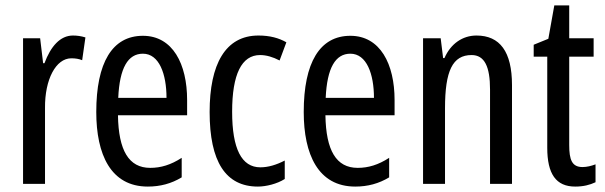

<svg xmlns="http://www.w3.org/2000/svg" viewBox="-20 -678 2230 708"><path d="M249 -547C202 -547 167 -507 144 -445H139L128 -537H65V0H146V-280C145 -385 186 -463 243 -463C258 -463 271 -461 283 -456L295 -540C279 -545 264 -547 249 -547Z M507 -546C394 -546 335 -447 335 -265C335 -109 388 10 525 10C571 10 612 -1 650 -24V-96C610 -70 573 -59 534 -59C455 -59 417 -123 415 -253H670V-309C670 -442 617 -546 507 -546ZM507 -480C567 -480 594 -405 594 -317H416C421 -428 452 -480 507 -480Z M931 10C961 10 1002 0 1030 -18V-86C999 -70 969 -61 940 -61C871 -61 836 -129 836 -266C836 -404 871 -475 939 -475C962 -475 986 -468 1011 -455L1036 -522C1008 -538 975 -547 933 -547C811 -547 753 -441 753 -265C753 -82 812 10 931 10Z M1272 -546C1159 -546 1100 -447 1100 -265C1100 -109 1153 10 1290 10C1336 10 1377 -1 1415 -24V-96C1375 -70 1338 -59 1299 -59C1220 -59 1182 -123 1180 -253H1435V-309C1435 -442 1382 -546 1272 -546ZM1272 -480C1332 -480 1359 -405 1359 -317H1181C1186 -428 1217 -480 1272 -480Z M1737 -547C1686 -547 1642 -517 1619 -464H1614L1605 -537H1540V0H1621V-279C1621 -417 1649 -475 1719 -475C1767 -475 1787 -432 1787 -348V0H1868V-364C1868 -488 1823 -547 1737 -547Z M2128 -62C2089 -62 2079 -89 2079 -143V-469H2169V-537H2079V-658H2024L2002 -535L1948 -513V-469H1998V-133C1998 -37 2030 10 2101 10C2131 10 2155 4 2176 -6V-72C2160 -66 2144 -62 2128 -62Z"/></svg>

Font: Noto Sans Gujarati ExtraCondensed
Style: Regular
Weight: 400
Width: 2
Designer: Jelle Bosma - Monotype Design Team, Universal Thirst
Foundry: Monotype Imaging Inc.
Version: Version 2.106